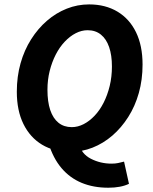

<svg xmlns="http://www.w3.org/2000/svg" viewBox="-20 -684 700 880"><path d="M302 12Q227.5 12 172.7 -20.9Q117.9 -53.9 87.5 -115.5Q57.1 -177.1 57.1 -263.6Q57.1 -333.1 74.2 -393.8Q91.3 -454.5 122.7 -503.9Q154 -553.3 195.6 -589.2Q237.2 -625.1 286.2 -644.4Q335.2 -663.8 388.5 -663.8Q463 -663.8 518.2 -630.8Q573.4 -597.9 603.4 -536.3Q633.4 -474.7 633.4 -388.1Q633.4 -318.6 616.3 -257.9Q599.2 -197.2 567.8 -147.8Q536.5 -98.5 494.9 -62.5Q453.2 -26.6 404.2 -7.3Q355.2 12 302 12ZM309 -101.3Q336.6 -101.3 363.3 -115Q390 -128.7 413.6 -153.6Q437.2 -178.4 454.9 -213.2Q472.5 -247.9 482.8 -290.1Q493 -332.2 493 -379.2Q493 -430.9 480.2 -468.1Q467.4 -505.4 442.5 -525.4Q417.7 -545.5 381.5 -545.5Q353.9 -545.5 327.2 -531.8Q300.5 -518.1 276.9 -493.2Q253.3 -468.4 235.6 -434Q218 -399.7 207.7 -358.8Q197.5 -317.9 197.5 -272.6Q197.5 -217.5 210.3 -179.5Q223.1 -141.4 248 -121.4Q272.8 -101.3 309 -101.3ZM476.3 176.4Q408.3 176.4 354.4 154.1Q300.4 131.8 262 86.6Q223.6 41.4 202.4 -27.4L341.2 -26.4Q353 21.4 396.7 43.7Q440.3 66 491.4 66Q508.4 66 521.4 63.2Q534.5 60.5 548.6 56.7L571.1 158.5Q533.9 176.4 476.3 176.4Z"/></svg>

Font: Source Sans Variable
Style: Italic
Weight: 200
Italic angle: -11°
Designer: Paul D. Hunt
Foundry: Adobe Systems Incorporated
Version: Version 3.006;hotconv 1.0.111;makeotfexe 2.5.65597